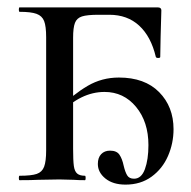

<svg xmlns="http://www.w3.org/2000/svg" viewBox="-20 -488 516 520"><path d="M33 -12Q65 -12 79.5 -17Q94 -22 99.5 -36.5Q105 -51 105 -81V-387Q105 -417 99.5 -431Q94 -445 79 -450.5Q64 -456 33 -456Q31 -456 31 -462Q31 -468 33 -468H407Q417 -468 417 -460L415 -389L414 -334Q414 -331 408.5 -331Q403 -331 402 -334Q389 -389 357 -418.5Q325 -448 276 -448H247Q216 -448 202 -443.5Q188 -439 183 -426Q178 -413 178 -386V-85Q178 -53 180 -38.5Q182 -24 189 -18Q196 -12 210 -12Q212 -12 212 -6Q212 0 210 0Q191 0 180 -1L141 -2L83 -1Q66 0 33 0Q31 0 31 -6Q31 -12 33 -12ZM245 -44Q245 -61 254 -70.5Q263 -80 278 -80Q296 -80 303.5 -69Q311 -58 315 -39Q319 -22 324.5 -13Q330 -4 343 -4Q363 -4 372.5 -30Q382 -56 382 -95Q382 -158 348.5 -198.5Q315 -239 263 -239Q199 -239 142 -180L137 -192Q179 -233 217.5 -255.5Q256 -278 302 -278Q372 -278 411 -238.5Q450 -199 450 -138Q450 -100 435 -65.5Q420 -31 390.5 -9.5Q361 12 320 12Q286 12 265.5 -4.5Q245 -21 245 -44Z"/></svg>

Font: Cormorant SC Medium
Style: Regular
Weight: 500
Designer: Christian Thalmann (Catharsis Fonts)
Foundry: Catharsis Fonts
Version: Version 4.000